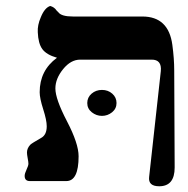

<svg xmlns="http://www.w3.org/2000/svg" viewBox="-20 -613 637 650"><path d="M524.4 -372.1Q528.3 -411.6 492.7 -411.1H251.5Q219.7 -411.1 193.6 -378.9Q167.5 -346.7 167.5 -313.5Q167.5 -277.8 206.8 -202.4Q246.1 -127 246.1 -84Q246.1 0 204.6 0H81.1Q63.5 0 63.5 -17.6Q63.5 -25.4 69.8 -38.8Q76.2 -52.2 76.2 -58.6Q76.2 -64.9 73.7 -77.6Q71.3 -90.3 71.3 -96.7Q71.3 -110.8 82.5 -123Q87.4 -127.9 119.1 -146Q138.2 -156.2 138.2 -185.5Q138.2 -206.1 126.2 -243.4Q114.3 -280.8 114.3 -300.8Q114.3 -374.5 172.9 -417.5Q137.2 -427.7 123.3 -446.8Q109.4 -465.8 107.9 -503.9Q106.4 -527.8 118.2 -554.7Q130.9 -586.4 149.9 -592.8Q164.1 -588.9 171.4 -577.6L177.7 -571.3Q188 -557.1 227.1 -557.1H461.9Q550.8 -557.1 563.5 -460.9Q569.8 -414.1 569.8 -374.5L571.3 -45.9Q571.3 17.6 519 17.6Q481 17.6 484.9 -14.2ZM290 -295.9Q304.7 -308.6 325.2 -308.6Q345.7 -308.6 360.1 -295.9Q374.5 -283.2 374.5 -264.2Q374.5 -245.1 359.4 -232.9Q344.2 -220.7 325.2 -220.7Q306.2 -220.7 290.8 -232.9Q275.4 -245.1 275.4 -264.2Q275.4 -283.2 290 -295.9Z"/></svg>

Font: Accordance
Style: Bold-Italic
Weight: 700
Italic angle: -11°
Version: Version 1.2 (build January 31, 2020) Miklal Software Solutio